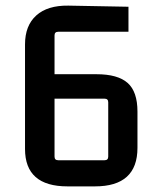

<svg xmlns="http://www.w3.org/2000/svg" viewBox="-20 -659 550 683"><path d="M318 4H220Q69 4 69 -129V-501Q69 -568 109 -604Q149 -640 223 -639L437 -635V-546H187Q174 -546 174 -533V-395H323Q399 -395 434 -364Q469 -333 469 -262V-133Q469 4 318 4ZM187 -89H352Q365 -89 365 -102V-295Q365 -308 352 -308H174V-102Q174 -89 187 -89Z"/></svg>

Font: Gemunu Libre SemiBold
Style: Regular
Weight: 600
Designer: Puspanada Ekanayake, Sola Matas, Pathum Egodawatta, Kosala Senevirathne
Foundry: mooniak
Version: Version 1.100